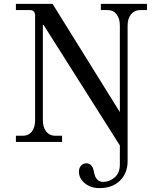

<svg xmlns="http://www.w3.org/2000/svg" viewBox="-20 -732 810 990"><path d="M62 0V-32H98Q127 -32 144 -53.5Q161 -75 161 -112V-653Q160 -680 134 -680H62V-712H251L598 -154V-600Q598 -637 581 -658.5Q564 -680 536 -680H500V-712H738V-680H702Q674 -680 656 -658.5Q638 -637 638 -600V99Q638 161 598.5 199.5Q559 238 493 238Q448 238 417.5 213Q387 188 387 153Q387 134 398 122Q409 110 425 110Q458 110 465 158Q475 206 512 206Q544 206 571 183Q598 160 598 116V18L205 -603H201V-112Q201 -75 218.5 -53.5Q236 -32 264 -32H300V0Z"/></svg>

Font: Old Standard TT
Style: Regular
Weight: 400
Designer: Alexey Kryukov <alexios@thessalonica.org.ru>
Version: Version 2.2